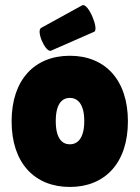

<svg xmlns="http://www.w3.org/2000/svg" viewBox="-20 -731 553 761"><path d="M26 -250C26 -85 117 10 257 10C396 10 487 -85 487 -250C487 -415 396 -510 257 -510C117 -510 26 -415 26 -250ZM201 -251C201 -325 230 -343 257 -343C283 -343 314 -325 314 -251C314 -177 283 -159 257 -159C230 -159 201 -177 201 -251ZM353 -605C374 -613 330 -721 306 -710L144 -621C121 -611 160 -522 182 -530Z"/></svg>

Font: Lilita 2
Style: Regular
Weight: 400
Designer: Juan Montoreano
Foundry: Juan Montoreano
Version: Version 2.001